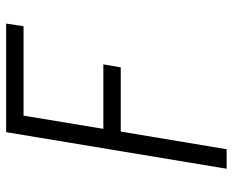

<svg xmlns="http://www.w3.org/2000/svg" viewBox="-88 -482 775 640"><g transform="rotate(-90 300.0 -162.5)"><path d="M57 205 179 -530H541L532 -472H234L190 -206H405L395 -148H181L122 205Z"/></g></svg>

Font: Iosevka Curly Slab LtEx
Style: Italic
Weight: 300
Width: 7
Italic angle: -9°
Monospace: yes
Designer: Belleve Invis
Foundry: Belleve Invis
Version: Version 11.1.0; ttfautohint (v1.8.3)